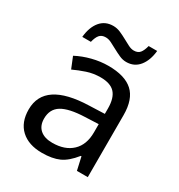

<svg xmlns="http://www.w3.org/2000/svg" viewBox="-176 -853 913 980"><g transform="rotate(30 280.5 -362.5)"><path d="M416 0 398.9 -76.2H395Q355 -25.9 315.2 -8.1Q275.4 9.8 214.8 9.8Q135.7 9.8 90.8 -31.7Q45.9 -73.2 45.9 -148.9Q45.9 -312 303.2 -319.8L394 -323.2V-355Q394 -416 367.7 -445.1Q341.3 -474.1 283.2 -474.1Q240.7 -474.1 202.9 -461.4Q165 -448.7 131.8 -433.1L105 -499Q145.5 -520.5 193.4 -532.7Q241.2 -544.9 288.1 -544.9Q385.3 -544.9 432.6 -502Q480 -459 480 -365.2V0ZM234.9 -61Q308.6 -61 350.8 -100.8Q393.1 -140.6 393.1 -213.9V-262.2L314 -258.8Q221.7 -255.4 179.4 -229.5Q137.2 -203.6 137.2 -147.9Q137.2 -106 162.8 -83.5Q188.5 -61 234.9 -61ZM355.5 -606.9Q334.5 -606.9 314.5 -616Q294.4 -625 275.1 -635.5Q255.9 -646 238 -655Q220.2 -664.1 203.6 -664.1Q179.7 -664.1 167.5 -649.7Q155.3 -635.3 148.4 -606H97.7Q103.5 -665.5 131.8 -699.7Q160.2 -733.9 207.5 -733.9Q229.5 -733.9 250.2 -724.9Q271 -715.8 290 -705.3Q309.1 -694.8 326.7 -685.8Q344.2 -676.8 359.9 -676.8Q383.3 -676.8 395.3 -691.2Q407.2 -705.6 414.6 -734.9H464.8Q459 -676.8 430.7 -641.8Q402.3 -606.9 355.5 -606.9Z"/></g></svg>

Font: Noto Sans Historic
Style: Regular
Weight: 400
Designer: Monotype Design Team
Foundry: Monotype Imaging Inc.
Version: Version 0.71 uh